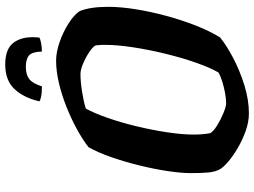

<svg xmlns="http://www.w3.org/2000/svg" viewBox="-136 -814 950 717"><g transform="rotate(-90 338.5 -455.0)"><path d="M274 0Q242 0 208.5 -12Q175 -24 145 -41.5Q115 -59 93.5 -77.5Q72 -96 65 -109Q56 -126 53.5 -150.5Q51 -175 51 -217Q51 -252 58.5 -302.5Q66 -353 79.5 -408Q93 -463 110.5 -513.5Q128 -564 148 -599Q176 -621 215.5 -642.5Q255 -664 299 -681.5Q343 -699 387.5 -709.5Q432 -720 471 -720Q503 -720 541.5 -706.5Q580 -693 611.5 -672.5Q643 -652 656 -632Q672 -593 672 -525Q672 -479 663 -423Q654 -367 638.5 -309.5Q623 -252 602.5 -199.5Q582 -147 558 -108Q529 -84 481.5 -59Q434 -34 379.5 -17Q325 0 274 0ZM312 -85Q328 -85 350 -89Q372 -93 393 -99.5Q414 -106 427 -114Q445 -145 463.5 -198Q482 -251 497 -312.5Q512 -374 521 -433.5Q530 -493 530 -537Q530 -558 528 -572Q524 -582 504 -595.5Q484 -609 460.5 -619Q437 -629 421 -629Q393 -629 355 -623Q317 -617 292 -609Q275 -578 257.5 -528Q240 -478 226 -420Q212 -362 203.5 -305.5Q195 -249 195 -207Q195 -173 200 -145Q206 -133 228.5 -119Q251 -105 275.5 -95Q300 -85 312 -85ZM375 -773Q350 -773 336.5 -776Q323 -779 319 -782Q332 -840 364.5 -875Q397 -910 457 -910Q518 -910 541 -875Q564 -840 557 -782Q551 -779 536.5 -776Q522 -773 505 -773Q504 -809 490.5 -821Q477 -833 448 -833Q419 -833 402.5 -820.5Q386 -808 375 -773Z"/></g></svg>

Font: Texturina 72pt 72pt ExtraBold
Style: Italic
Weight: 800
Italic angle: -11°
Designer: Guillermo Torres Carreño
Foundry: Omnibus-Type
Version: Version 1.002; ttfautohint (v1.8.3)